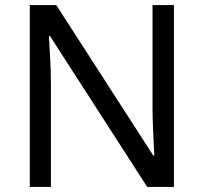

<svg xmlns="http://www.w3.org/2000/svg" viewBox="-20 -734 800 754"><path d="M663 0H558L176 -593H172Q174 -558 177 -506Q180 -454 180 -399V0H97V-714H201L582 -123H586Q585 -139 583.5 -171Q582 -203 580.5 -241Q579 -279 579 -311V-714H663Z"/></svg>

Font: Noto Sans Bamum
Style: Regular
Weight: 400
Designer: Monotype Design Team
Foundry: Monotype Imaging Inc.
Version: Version 2.001